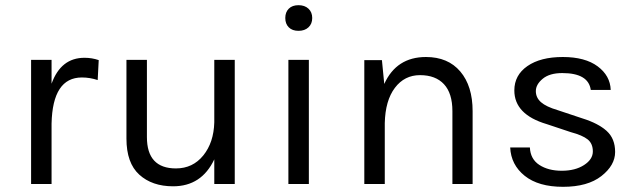

<svg xmlns="http://www.w3.org/2000/svg" viewBox="-20 -710 2455 741"><path d="M100 0V-479H179V-387Q215 -487 306 -487Q335 -487 361 -478L357 -401Q327 -411 296 -411Q183 -411 179 -233V0Z M468 -175V-479H547V-181Q547 -60 659 -60Q724 -60 764.5 -110Q805 -160 807 -238V-479H886V0H807V-95Q758 9 648 9Q567 9 517.5 -36Q468 -81 468 -175Z M1094.5 -604.5Q1081 -618 1081 -640.5Q1081 -663 1094.5 -676.5Q1108 -690 1132 -690Q1156 -690 1170.5 -676.5Q1185 -663 1185 -640.5Q1185 -618 1170.5 -604.5Q1156 -591 1132 -591Q1108 -591 1094.5 -604.5ZM1093 0V-479H1172V0Z M1386 0V-478H1454L1463 -386Q1510 -490 1624 -490Q1709 -490 1756.5 -434Q1804 -378 1804 -281V0H1726V-281Q1726 -350 1693.5 -385Q1661 -420 1601 -420Q1541 -420 1504 -371Q1467 -322 1465 -235V0Z M1949 -141H2025Q2027 -96 2061.5 -73.5Q2096 -51 2148 -51Q2200 -51 2234 -73Q2268 -95 2268 -125.5Q2268 -156 2248 -172Q2228 -188 2183 -200L2090 -231Q1965 -268 1965 -361Q1965 -420 2015.5 -455Q2066 -490 2152 -490Q2238 -490 2286.5 -454Q2335 -418 2337 -363H2260Q2251 -428 2150 -428Q2101 -428 2074.5 -406Q2048 -384 2048 -358.5Q2048 -333 2068 -315.5Q2088 -298 2132 -285L2228 -253Q2289 -234 2321.5 -204.5Q2354 -175 2354 -123.5Q2354 -72 2301 -30.5Q2248 11 2153 11Q2058 11 2005 -31.5Q1952 -74 1949 -141Z"/></svg>

Font: Karmilla
Style: Regular
Weight: 400
Designer: Jonathan Pinhorn
Version: Version 1.000